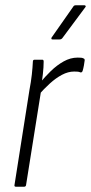

<svg xmlns="http://www.w3.org/2000/svg" viewBox="-20 -710 346 730"><path d="M41 0Q34 0 35 -6L92 -368Q98 -399 101 -426.5Q104 -454 105 -476Q105 -483 112 -483H141Q146 -483 146 -476Q146 -455 143 -428.5Q140 -402 137 -382V-370L79 -6Q78 0 71 0ZM126 -348 132 -395Q150 -417 173 -439.5Q196 -462 222 -476.5Q248 -491 275 -491Q283 -491 288.5 -490.5Q294 -490 297 -488Q302 -487 302 -481Q301 -472 299 -461Q297 -450 294 -440Q291 -433 285 -435Q281 -437 275.5 -437.5Q270 -438 262 -438Q239 -438 215.5 -425.5Q192 -413 169.5 -392.5Q147 -372 126 -348ZM180 -560Q176 -560 175.5 -562Q175 -564 176 -567L258 -684Q261 -690 268 -690H301Q304 -690 305.5 -687.5Q307 -685 304 -682L217 -565Q213 -560 206 -560Z"/></svg>

Font: Sofia Sans Condensed Light
Style: Italic
Weight: 300
Italic angle: -9°
Version: Version 4.100